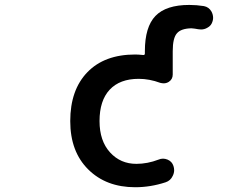

<svg xmlns="http://www.w3.org/2000/svg" viewBox="-20 -785 1040 794"><path d="M539.1 -10.7Q418.9 -10.7 344.7 -84.5Q270.5 -158.2 270.5 -284.2Q270.5 -413.1 341.3 -486.3Q412.1 -559.6 539.1 -559.6Q550.8 -559.6 571.3 -557.6Q579.1 -556.6 579.1 -563.5V-573.2Q579.1 -673.8 623 -719.2Q667 -764.6 762.7 -764.6Q793 -764.6 823.2 -759.8Q843.8 -755.9 854.5 -737.3Q861.3 -724.6 861.3 -710.9Q861.3 -705.1 859.4 -698.2Q854.5 -678.7 836.9 -669.9Q825.2 -663.1 811.5 -663.1Q805.7 -663.1 799.8 -664.1Q785.2 -667 771.5 -668Q728.5 -667 711.9 -647.5Q694.3 -627.9 694.3 -573.2V-476.6Q694.3 -457 677.7 -446.3Q668 -440.4 657.2 -440.4Q650.4 -440.4 642.6 -442.4Q597.7 -459 553.7 -459Q475.6 -459 433.6 -414.1Q391.6 -369.1 391.6 -284.2Q391.6 -202.1 435.5 -154.3Q478.5 -107.4 543.9 -107.4Q589.8 -107.4 635.7 -125Q644.5 -128.9 654.3 -128.9Q663.1 -128.9 672.9 -125Q691.4 -117.2 697.3 -98.6Q700.2 -89.8 700.2 -81.1Q700.2 -69.3 694.3 -57.6Q685.5 -38.1 665 -31.2Q602.5 -10.7 539.1 -10.7Z"/></svg>

Font: Rounded Mgen+ 1m medium
Style: Regular
Weight: 500
Designer: [Source Han Sans]
Ryoko NISHIZUKA  (kana & ideographs); Paul D. Hunt (Latin, Greek & Cyrillic); Wenlong ZHANG  (bopomofo
Version: Version 1.059.20150602